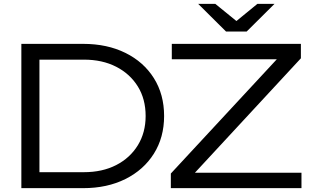

<svg xmlns="http://www.w3.org/2000/svg" viewBox="-20 -978 1625 998"><path d="M412 -750Q537 -750 632 -703Q727 -656 780 -571.5Q833 -487 833 -375Q833 -264 780 -179.5Q727 -95 632 -47.5Q537 0 412 0H91V-750ZM185 -25 125 -83H416Q512 -83 584 -120Q656 -157 696.5 -223Q737 -289 737 -375Q737 -463 696.5 -528.5Q656 -594 584 -631Q512 -668 416 -668H125L185 -725ZM868 0V-76L1456 -710L1506 -670H873V-750H1544V-675L956 -40L912 -80H1547V0ZM1262 -814H1155L1010 -958H1099L1227 -854H1191L1318 -958H1407Z"/></svg>

Font: Unbounded Light
Style: Regular
Weight: 300
Designer: Luke Prowse, Jean-Baptiste Morizot, Fátima Lázaro, Florian Runge
Foundry: NaN
Version: Version 1.700